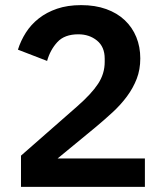

<svg xmlns="http://www.w3.org/2000/svg" viewBox="-20 -730 640 750"><path d="M546 0H62V-122L281 -314Q337 -363 363 -402.5Q389 -442 389 -488V-501Q389 -547 359 -571.5Q329 -596 286 -596Q232 -596 204 -565.5Q176 -535 164 -492L50 -536Q61 -571 81 -602.5Q101 -634 131.5 -658Q162 -682 203 -696Q244 -710 297 -710Q352 -710 395 -694.5Q438 -679 467.5 -651Q497 -623 512.5 -585Q528 -547 528 -502Q528 -458 514 -422Q500 -386 476 -353.5Q452 -321 420 -291.5Q388 -262 352 -232L205 -111H546Z"/></svg>

Font: IBM Plex Sans Hebrew SemiBold
Style: Regular
Weight: 600
Designer: Mike Abbink, Paul van der Laan, Pieter van Rosmalen, Yanek Iontef
Foundry: Bold Monday
Version: Version 1.2